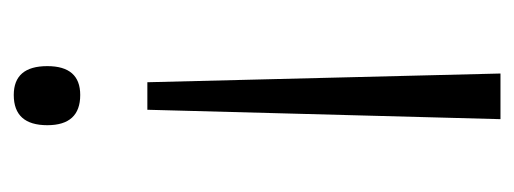

<svg xmlns="http://www.w3.org/2000/svg" viewBox="-260 -494 765 286"><g transform="rotate(90 123.0 -351.5)"><path d="M144 -188H103L90 -714H158ZM79 -39Q79 -88 122 -88Q167 -88 167 -39Q167 11 122 11Q79 11 79 -39Z"/></g></svg>

Font: Noto Sans Thai Looped Light
Style: Regular
Weight: 300
Designer: Sasikarn Vongin, Ben Mitchell
Foundry: The Fontpad Ltd
Version: Version 1.001; ttfautohint (v1.8.4.7-5d5b)